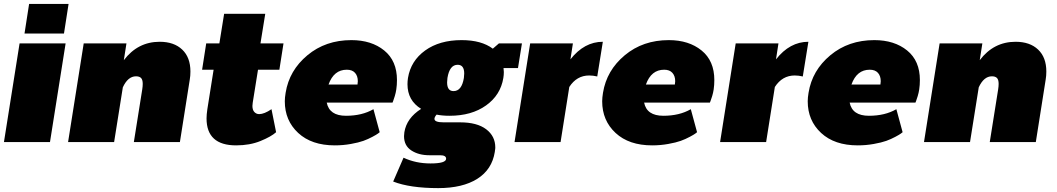

<svg xmlns="http://www.w3.org/2000/svg" viewBox="-20 -720 5357 973"><path d="M0 0 79.2 -500H312.5L233.3 0ZM104.2 -550 127.5 -700H327.5L304.2 -550Z M325 0 404.2 -500H620.8L607.5 -415Q678.3 -508.3 789.2 -508.3Q861.7 -508.3 903.3 -468.8Q945 -429.2 945 -357.5Q945 -335.8 941.7 -316.7L891.7 0H658.3L700.8 -266.7Q703.3 -282.5 703.3 -295Q703.3 -315.8 695 -324.6Q686.7 -333.3 669.2 -333.3Q628.3 -333.3 602.5 -277.5L558.3 0Z M1004.2 -366.7 1025 -500H1091.7L1115.8 -650H1324.2L1300 -500H1416.7L1395.8 -366.7H1287.5L1260.8 -200Q1259.2 -188.3 1259.2 -183.3Q1259.2 -162.5 1269.2 -152.1Q1279.2 -141.7 1293.3 -141.7Q1319.2 -141.7 1355.8 -166.7L1379.2 -50Q1354.2 -27.5 1300 -5.4Q1245.8 16.7 1176.7 16.7Q1026.7 16.7 1026.7 -120Q1026.7 -139.2 1030.8 -166.7L1062.5 -366.7Z M1423.3 -206.7Q1423.3 -225 1427.5 -250Q1445.8 -363.3 1537.9 -440Q1630 -516.7 1760.8 -516.7Q1862.5 -516.7 1927.1 -464.2Q1991.7 -411.7 1991.7 -314.2Q1991.7 -289.2 1988.3 -266.7Q1985.8 -250 1980.8 -233.3Q1975.8 -216.7 1972.5 -208.3L1969.2 -200H1635.8Q1649.2 -133.3 1733.3 -133.3Q1815 -133.3 1872.5 -166.7L1904.2 -50Q1900.8 -47.5 1895 -42.9Q1889.2 -38.3 1867.5 -26.7Q1845.8 -15 1821.7 -6.2Q1797.5 2.5 1757.9 9.6Q1718.3 16.7 1676.7 16.7Q1559.2 16.7 1491.2 -46.2Q1423.3 -109.2 1423.3 -206.7ZM1645 -291.7H1791.7Q1793.3 -303.3 1793.3 -308.3Q1793.3 -335 1779.2 -350.8Q1765 -366.7 1737.5 -366.7Q1671.7 -366.7 1645 -291.7Z M1972.5 200 2025 79.2Q2086.7 108.3 2161.7 108.3Q2240.8 108.3 2240.8 84.2Q2240.8 66.7 2210 66.7H2155.8Q2101.7 66.7 2064.6 42.5Q2027.5 18.3 2027.5 -30Q2027.5 -36.7 2029.2 -50Q2040.8 -121.7 2114.2 -168.3Q2045 -210.8 2045 -293.3Q2045 -308.3 2047.5 -325Q2061.7 -411.7 2134.6 -464.2Q2207.5 -516.7 2319.2 -516.7Q2420 -516.7 2477.5 -473.3L2508.3 -500H2625L2605 -375H2531.7Q2533.3 -361.7 2533.3 -355Q2533.3 -340 2530.8 -325Q2516.7 -238.3 2443.3 -185.8Q2370 -133.3 2258.3 -133.3Q2220.8 -133.3 2192.5 -139.2Q2181.7 -126.7 2181.7 -117.5Q2181.7 -100 2228.3 -100H2311.7Q2397.5 -100 2443.8 -65Q2490 -30 2490 27.5Q2490 30.8 2489.6 34.6Q2489.2 38.3 2488.3 42.9Q2487.5 47.5 2487.5 50Q2473.3 139.2 2398.8 186.2Q2324.2 233.3 2200.8 233.3Q2057.5 233.3 1972.5 200ZM2245.8 -302.5Q2245.8 -258.3 2278.3 -258.3Q2320 -258.3 2330.8 -325Q2332.5 -340 2332.5 -347.5Q2332.5 -391.7 2299.2 -391.7Q2258.3 -391.7 2247.5 -325Q2245.8 -310 2245.8 -302.5Z M2587.5 0 2666.7 -500H2883.3L2870.8 -419.2Q2940.8 -508.3 3035 -508.3L3006.7 -332.5Q2985.8 -337.5 2965.8 -337.5Q2902.5 -337.5 2865 -279.2L2820.8 0Z M3031.7 -206.7Q3031.7 -225 3035.8 -250Q3054.2 -363.3 3146.2 -440Q3238.3 -516.7 3369.2 -516.7Q3470.8 -516.7 3535.4 -464.2Q3600 -411.7 3600 -314.2Q3600 -289.2 3596.7 -266.7Q3594.2 -250 3589.2 -233.3Q3584.2 -216.7 3580.8 -208.3L3577.5 -200H3244.2Q3257.5 -133.3 3341.7 -133.3Q3423.3 -133.3 3480.8 -166.7L3512.5 -50Q3509.2 -47.5 3503.3 -42.9Q3497.5 -38.3 3475.8 -26.7Q3454.2 -15 3430 -6.2Q3405.8 2.5 3366.2 9.6Q3326.7 16.7 3285 16.7Q3167.5 16.7 3099.6 -46.2Q3031.7 -109.2 3031.7 -206.7ZM3253.3 -291.7H3400Q3401.7 -303.3 3401.7 -308.3Q3401.7 -335 3387.5 -350.8Q3373.3 -366.7 3345.8 -366.7Q3280 -366.7 3253.3 -291.7Z M3629.2 0 3708.3 -500H3925L3912.5 -419.2Q3982.5 -508.3 4076.7 -508.3L4048.3 -332.5Q4027.5 -337.5 4007.5 -337.5Q3944.2 -337.5 3906.7 -279.2L3862.5 0Z M4073.3 -206.7Q4073.3 -225 4077.5 -250Q4095.8 -363.3 4187.9 -440Q4280 -516.7 4410.8 -516.7Q4512.5 -516.7 4577.1 -464.2Q4641.7 -411.7 4641.7 -314.2Q4641.7 -289.2 4638.3 -266.7Q4635.8 -250 4630.8 -233.3Q4625.8 -216.7 4622.5 -208.3L4619.2 -200H4285.8Q4299.2 -133.3 4383.3 -133.3Q4465 -133.3 4522.5 -166.7L4554.2 -50Q4550.8 -47.5 4545 -42.9Q4539.2 -38.3 4517.5 -26.7Q4495.8 -15 4471.7 -6.2Q4447.5 2.5 4407.9 9.6Q4368.3 16.7 4326.7 16.7Q4209.2 16.7 4141.2 -46.2Q4073.3 -109.2 4073.3 -206.7ZM4295 -291.7H4441.7Q4443.3 -303.3 4443.3 -308.3Q4443.3 -335 4429.2 -350.8Q4415 -366.7 4387.5 -366.7Q4321.7 -366.7 4295 -291.7Z M4662.5 0 4741.7 -500H4958.3L4945 -415Q5015.8 -508.3 5126.7 -508.3Q5199.2 -508.3 5240.8 -468.8Q5282.5 -429.2 5282.5 -357.5Q5282.5 -335.8 5279.2 -316.7L5229.2 0H4995.8L5038.3 -266.7Q5040.8 -282.5 5040.8 -295Q5040.8 -315.8 5032.5 -324.6Q5024.2 -333.3 5006.7 -333.3Q4965.8 -333.3 4940 -277.5L4895.8 0Z"/></svg>

Font: BoonTook
Style: Italic
Weight: 400
Italic angle: -9°
Designer: Sungsit Sawaiwan
Foundry: FontUni
Version: Version 3.0